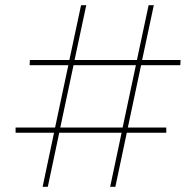

<svg xmlns="http://www.w3.org/2000/svg" viewBox="-20 -719 720 739"><path d="M674 -468H523L472 -228H620V-208H468L424 0H404L448 -208H208L164 0H144L188 -208H40V-228H192L243 -468H94L95 -488H247L292 -699H312L267 -488H507L552 -699H572L527 -488H675ZM452 -228 503 -468H263L212 -228Z"/></svg>

Font: TypoPRO Montserrat
Style: Italic
Weight: 250
Italic angle: -11.3°
Designer: Julieta Ulanovsky
Foundry: Julieta Ulanovsky
Version: Version 6.001